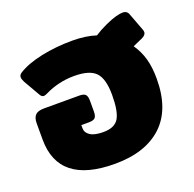

<svg xmlns="http://www.w3.org/2000/svg" viewBox="-109 -691 826 817"><g transform="rotate(-20 304.0 -282.0)"><path d="M23 -188V-261Q23 -286 34.5 -298Q46 -310 74 -310H234Q254 -310 261.5 -302Q269 -294 269 -274V-225Q269 -205 261.5 -197Q254 -189 233 -189H199V-173Q199 -155 218 -142Q237 -129 278 -129Q329 -129 347.5 -160Q366 -191 366 -265Q366 -338 338.5 -367Q311 -396 241 -396Q205 -396 171.5 -388Q138 -380 112 -367Q98 -360 92 -360Q82 -360 75 -373L33 -446Q26 -460 26 -468Q26 -479 37 -486Q78 -512 144.5 -526Q211 -540 285 -540Q346 -540 392 -525Q418 -542 448 -555.5Q478 -569 497 -574Q517 -579 527 -579Q548 -579 554 -560L583 -483Q586 -476 586 -470Q586 -456 566 -447L523 -428Q546 -395 557 -356Q568 -317 568 -265Q568 -126 492 -55.5Q416 15 278 15Q23 15 23 -188Z"/></g></svg>

Font: Mitr SemiBold
Style: Regular
Weight: 600
Designer: Thanarat Vachiruckul
Foundry: Cadson Demak
Version: Version 1.002